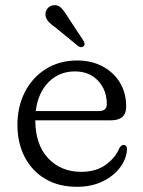

<svg xmlns="http://www.w3.org/2000/svg" viewBox="-20 -707 551 738"><path d="M465 -297.5Q465 -244.5 406.5 -244.5H115.5Q116.5 -149.5 165.8 -98Q215 -46.5 292 -46.5Q350 -46.5 387 -74Q424 -101.5 438 -136Q446 -150.5 455 -150Q468 -150 468 -132.5Q466 -95.5 441.2 -62.8Q416.5 -30 374 -9.5Q331.5 11 276 11Q205 11 153.8 -19.5Q102.5 -50 74.8 -103.8Q47 -157.5 47 -227.5Q47 -297.5 75.8 -353.5Q104.5 -409.5 156.5 -442Q208.5 -474.5 277 -474.5Q331.5 -474.5 374 -452Q416.5 -429.5 440.8 -389.8Q465 -350 465 -297.5ZM268 -432.5Q207 -432.5 166.2 -390.8Q125.5 -349 117.5 -280H359.5Q390.5 -280 390.5 -306.5Q390.5 -361 356.8 -396.8Q323 -432.5 268 -432.5ZM241.5 -640.5 300.5 -551Q304 -545.5 305 -539.8Q306 -534 301.5 -529.5Q293.5 -522 281.5 -529L195.5 -599.5Q178.5 -611 168 -622Q157.5 -633 155 -647Q153 -660.5 160.8 -672Q168.5 -683.5 183 -686.5Q202 -690 214.8 -677Q227.5 -664 241.5 -640.5Z"/></svg>

Font: Fraunces 9pt SuperSoft Light
Style: Regular
Weight: 300
Version: Version 1.000;[b76b70a41]